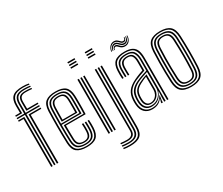

<svg xmlns="http://www.w3.org/2000/svg" viewBox="-159 -1222 2139 1843"><g transform="rotate(-30 911.0 -300.5)"><path d="M101.8 0 101 -558.8H16.8V-572.5H100.8V-676.8Q100.8 -728.2 125 -755.1Q149.2 -782 215.2 -782Q234.8 -782 251.9 -780.8Q269 -779.5 284.5 -777V-764.8Q270.8 -767 253.9 -768Q237 -769 215.2 -769Q157 -769 136.9 -744.9Q116.8 -720.8 116.8 -676.8V-572.5H266.2V-558.8H117L117.5 0ZM70 0V-531.2H16.8V-545H86V0ZM133 0V-545H266.2V-531.2H149.2V0ZM16.8 -586.2V-600H69.8L69.2 -676.8Q68.8 -744.8 101.8 -776Q134.8 -807.2 215.2 -807.2Q235.5 -807.2 252.6 -805.8Q269.8 -804.2 284.5 -800.8V-788.8Q268.2 -791.8 250.9 -793.1Q233.5 -794.5 215.2 -794.5Q140.5 -794.5 112.8 -764.9Q85 -735.2 85.2 -676.8L85.8 -586.2ZM133 -586.2 132.5 -676.8Q132.2 -718.5 150.9 -737.5Q169.5 -756.5 215.2 -756.5Q232 -756.5 248.4 -755.8Q264.8 -755 284.5 -752.5V-740Q264.2 -742.2 247 -743Q229.8 -743.8 215.2 -743.8Q177 -743.8 162.6 -727.1Q148.2 -710.5 148.2 -676.8L149 -600H266.2V-586.2Z M464.8 7.5Q390.5 7.5 353.8 -21.5Q317 -50.5 314 -121.8Q312.5 -166.2 311.8 -212.4Q311 -258.5 311 -304.5Q311 -350.5 311.9 -394.2Q312.8 -438 314 -477Q317.5 -549 353.9 -578.2Q390.2 -607.5 464 -607.5Q538.5 -607.5 572.8 -577.9Q607 -548.2 610.2 -478.5Q610.8 -471 611 -448.6Q611.2 -426.2 611.4 -395.6Q611.5 -365 611 -332.8Q610.5 -300.5 609 -273.5H390.5Q390.8 -247 391 -222.8Q391.2 -198.5 391.8 -175Q392.2 -151.5 393 -126.8Q394.5 -89 411.1 -72.5Q427.8 -56 464.8 -56Q496.2 -56 512.6 -71.4Q529 -86.8 531 -126Q532 -143.8 531.8 -167.5Q531.5 -191.2 530.2 -209.8H546.2Q547.5 -188.2 547.5 -164.4Q547.5 -140.5 546.8 -125.5Q544.5 -81.5 525.4 -62.4Q506.2 -43.2 464.8 -43.2Q419.5 -43.2 399.2 -62.8Q379 -82.2 377.2 -126.2Q376.2 -153.5 375.6 -181Q375 -208.5 374.8 -235.2Q374.5 -262 374.2 -286.5H593.8Q594.8 -313.5 595.1 -343.5Q595.5 -373.5 595.4 -401.2Q595.2 -429 595 -449.6Q594.8 -470.2 594.2 -477.8Q591.5 -540.8 561.2 -567.8Q531 -594.8 464 -594.8Q398 -594.8 365.2 -568Q332.5 -541.2 329.8 -474.8Q328.2 -440.2 327.5 -397.1Q326.8 -354 326.8 -307Q326.8 -260 327.5 -213.2Q328.2 -166.5 329.8 -124.8Q332.2 -61.2 363.2 -33.2Q394.2 -5.2 464.8 -5.2Q530.2 -5.2 560.8 -32.5Q591.2 -59.8 594.2 -123.8Q594.8 -134.2 594.9 -149.5Q595 -164.8 594.8 -180.9Q594.5 -197 593.5 -209.8H609.2Q610.8 -190.5 610.9 -164.8Q611 -139 610.2 -123Q606.8 -53.2 572.9 -22.9Q539 7.5 464.8 7.5ZM464.8 -17.8Q406.2 -17.8 377.1 -41.5Q348 -65.2 345.5 -124.5Q344.2 -161.2 343.5 -205.5Q342.8 -249.8 342.8 -296.9Q342.8 -344 343.4 -389.4Q344 -434.8 345.5 -473.8Q348 -533.8 376.8 -558Q405.5 -582.2 464 -582.2Q522.5 -582.2 549.2 -557.9Q576 -533.5 578.5 -477.5Q579 -468.2 579.4 -440Q579.8 -411.8 579.6 -374.2Q579.5 -336.8 578.2 -299.5H358.5Q358.5 -255.5 359.2 -209.6Q360 -163.8 361.5 -125.5Q363.5 -73.5 388.2 -52.1Q413 -30.8 464.8 -30.8Q513.8 -30.8 536.9 -52.2Q560 -73.8 562.8 -124.8Q563.5 -140.2 563.4 -165.1Q563.2 -190 562 -209.8H577.8Q579 -189.5 579.1 -164.9Q579.2 -140.2 578.5 -124.2Q575.8 -67.2 549.2 -42.5Q522.8 -17.8 464.8 -17.8ZM358.5 -312.5H562.8Q563.8 -345.8 563.8 -379.5Q563.8 -413.2 563.5 -439.6Q563.2 -466 562.8 -476.5Q560.5 -526 537.6 -547.6Q514.8 -569.2 464 -569.2Q411.5 -569.2 387.6 -547.1Q363.8 -525 361.5 -473Q360 -436.5 359.4 -394.4Q358.8 -352.2 358.5 -312.5ZM374.5 -325.8Q374.5 -344.2 374.9 -369.2Q375.2 -394.2 375.8 -421.1Q376.2 -448 377.2 -472.2Q379 -517.8 399.4 -537.2Q419.8 -556.8 464 -556.8Q506.5 -556.8 525.8 -538Q545 -519.2 546.8 -476Q547.2 -465.5 547.6 -441.4Q548 -417.2 547.9 -386.8Q547.8 -356.2 547 -325.8ZM390.5 -338.8H531.2Q532 -368.8 532 -396.8Q532 -424.8 531.8 -445.8Q531.5 -466.8 531 -475Q529.5 -510.2 514.8 -527.1Q500 -544 464 -544Q426.8 -544 410.6 -526.8Q394.5 -509.5 393 -471.8Q392.5 -448.2 391.9 -426.1Q391.2 -404 391 -382.5Q390.8 -361 390.5 -338.8Z M706.2 -778.5V-793H785.5V-778.5ZM706.2 -720.8V-735.2H785.5V-720.8ZM706.2 -749.8V-764H785.5V-749.8ZM769.8 0V-600H785.5V0ZM706.2 0V-600H722.2V0ZM738 0V-600H753.8V0Z M898.5 -778.5V-793H977.8V-778.5ZM898.5 -720.8V-735.2H977.8V-720.8ZM898.5 -749.8V-764H977.8V-749.8ZM829.2 206Q810.8 206 790.4 204.6Q770 203.2 758.5 200.5V187.2Q771.8 189.8 792.1 191.1Q812.5 192.5 829.2 192.5Q899.8 192.5 930.6 165.1Q961.5 137.8 961.5 75.5V-600H977.5V75.5Q977.5 145.2 942.8 175.6Q908 206 829.2 206ZM829.2 179Q812.5 179 792.4 177.6Q772.2 176.2 758.5 173.8V160.8Q773.5 162.5 793.5 164.1Q813.5 165.8 829.2 165.8Q882.8 165.8 906.4 144.1Q930 122.5 930 75.2V-600H946V75.2Q946 130.2 918.6 154.6Q891.2 179 829.2 179ZM829.2 152.2Q814.8 152.2 794.9 150.6Q775 149 758.5 147.2V133.8Q775.5 136.2 795.5 137.4Q815.5 138.5 829.2 138.5Q866 138.5 882.2 123Q898.5 107.5 898.5 75.2V-600H914.2V75.2Q914.2 115 894.4 133.6Q874.5 152.2 829.2 152.2Z M1354 0V-460.8Q1354 -526.2 1327.9 -560.5Q1301.8 -594.8 1230 -594.8Q1168.2 -594.8 1134.5 -570.1Q1100.8 -545.5 1098 -479.5Q1097 -456.5 1097.1 -435.2Q1097.2 -414 1098.8 -391.5H1083Q1081.5 -416.5 1081.2 -437Q1081 -457.5 1082 -480Q1085 -548 1119.8 -577.8Q1154.5 -607.5 1230 -607.5Q1285 -607.5 1315.4 -590.2Q1345.8 -573 1357.8 -540.1Q1369.8 -507.2 1369.8 -460.8V0ZM1200 -30.5Q1238 -30.5 1265.4 -48.5Q1292.8 -66.5 1307.4 -94.4Q1322 -122.2 1322 -151.8V-330Q1291 -320.5 1259.4 -309Q1227.8 -297.5 1206 -286.8Q1163 -265.2 1141.6 -236Q1120.2 -206.8 1117.2 -157.5Q1116.5 -144.8 1116.8 -135Q1117 -125.2 1118 -113.5Q1121.8 -74.8 1142.9 -52.6Q1164 -30.5 1200 -30.5ZM1202.8 -44Q1172 -44 1154.1 -63.5Q1136.2 -83 1133.5 -115.5Q1132.8 -124.8 1132.6 -135Q1132.5 -145.2 1133 -155.8Q1135.2 -202.5 1154.9 -228.8Q1174.5 -255 1211.8 -274.2Q1236 -286.5 1258.2 -295.6Q1280.5 -304.8 1306 -312.5V-150.8Q1306 -123.2 1293.5 -98.9Q1281 -74.5 1257.9 -59.2Q1234.8 -44 1202.8 -44ZM1204.2 -56.2Q1229.5 -56.2 1248.9 -69.1Q1268.2 -82 1279.2 -103.4Q1290.2 -124.8 1290.2 -149.5V-295Q1271.8 -288 1254.5 -280.1Q1237.2 -272.2 1218.2 -262.2Q1181.8 -243 1166 -219Q1150.2 -195 1148.8 -155Q1148.5 -145.2 1148.6 -135.5Q1148.8 -125.8 1149.5 -116.8Q1151.5 -90 1165.8 -73.1Q1180 -56.2 1204.2 -56.2ZM1189.2 7Q1138.2 7 1106.6 -23.5Q1075 -54 1070.5 -110.5Q1069.5 -123.5 1069.4 -135.6Q1069.2 -147.8 1069.8 -161.2Q1073 -218.5 1100.1 -256.5Q1127.2 -294.5 1188 -323.8Q1202.8 -331 1217.9 -337.5Q1233 -344 1250.8 -350.8Q1268.5 -357.5 1290.5 -364.8V-460.8Q1290.5 -499 1277.8 -521.5Q1265 -544 1230 -544Q1195.2 -544 1178.9 -527.1Q1162.5 -510.2 1161 -475.2Q1160.5 -462 1160.5 -438.9Q1160.5 -415.8 1161.5 -391.5H1145.8Q1144.8 -414 1144.8 -437.4Q1144.8 -460.8 1145.2 -476Q1147 -519.8 1168.1 -538.2Q1189.2 -556.8 1230 -556.8Q1275.5 -556.8 1291 -530.5Q1306.5 -504.2 1306.5 -460.8V-354Q1275.2 -343.8 1245.5 -332.6Q1215.8 -321.5 1194 -311.5Q1141.5 -286.8 1114.6 -250.6Q1087.8 -214.5 1085.8 -160.2Q1085.2 -148 1085.2 -136.1Q1085.2 -124.2 1086.2 -111.8Q1090.2 -62 1118 -33.8Q1145.8 -5.5 1192.8 -5.5Q1237 -5.5 1265.5 -24.5Q1294 -43.5 1312.2 -76H1315.8L1307.5 -21.2V0H1292L1291.8 -10.2L1302.2 -45.8H1299Q1279 -18 1252.2 -5.5Q1225.5 7 1189.2 7ZM1322.2 0V-44.8L1326.2 -112.5H1322.5Q1307.5 -69.5 1275.5 -43.8Q1243.5 -18 1196 -18Q1156 -18 1130.9 -43Q1105.8 -68 1102 -112.5Q1101.2 -124.8 1101.1 -135.6Q1101 -146.5 1101.5 -159.2Q1104 -211.5 1127.1 -243.5Q1150.2 -275.5 1200.2 -299.2Q1215 -306.2 1235.2 -314.1Q1255.5 -322 1278 -329.6Q1300.5 -337.2 1322.5 -343.5V-460.8Q1322.5 -510.8 1303.8 -540Q1285 -569.2 1230 -569.2Q1180.2 -569.2 1155.8 -548Q1131.2 -526.8 1129.2 -476.5Q1128.8 -461.5 1128.8 -438.2Q1128.8 -415 1130.2 -391.5H1114.5Q1113.2 -413.5 1113 -437Q1112.8 -460.5 1113.5 -476.8Q1115.8 -532.5 1143.1 -557.4Q1170.5 -582.2 1230 -582.2Q1292.2 -582.2 1315.1 -550.9Q1338 -519.5 1338 -460.8V0ZM1122 -668Q1124.8 -704 1147 -725.6Q1169.2 -747.2 1199 -744Q1214 -742.5 1223.4 -736.1Q1232.8 -729.8 1239.9 -721.9Q1247 -714 1253.9 -708Q1260.8 -702 1270.2 -701.2Q1281.8 -700 1288 -707.6Q1294.2 -715.2 1294 -728.8H1301.5Q1301.8 -710 1293.1 -698.9Q1284.5 -687.8 1268.2 -688.5Q1256.5 -689.2 1248.6 -695.2Q1240.8 -701.2 1233.9 -709Q1227 -716.8 1218.5 -723.4Q1210 -730 1196.8 -732Q1171.8 -735.8 1151.9 -717.2Q1132 -698.8 1129.8 -668ZM1137.5 -668Q1139.8 -695.5 1155.9 -711.5Q1172 -727.5 1193 -724.5Q1205.2 -723 1213.6 -716.4Q1222 -709.8 1229 -701.9Q1236 -694 1244.2 -687.8Q1252.5 -681.5 1265.2 -680.5Q1284.8 -679 1297.1 -692.4Q1309.5 -705.8 1309.5 -728.8H1317Q1317.5 -700 1302.6 -682.6Q1287.8 -665.2 1263.5 -667.2Q1249.5 -668.2 1240.4 -674.5Q1231.2 -680.8 1224.1 -688.8Q1217 -696.8 1209.2 -703.2Q1201.5 -709.8 1190.8 -711.2Q1173.5 -713.5 1160.1 -701.1Q1146.8 -688.8 1145.2 -668ZM1153 -668Q1154.5 -685.5 1164.9 -695.5Q1175.2 -705.5 1188.8 -703.5Q1198.2 -702 1205.5 -695.6Q1212.8 -689.2 1220 -681.2Q1227.2 -673.2 1236.9 -667Q1246.5 -660.8 1261 -659.5Q1288.2 -656.5 1306.9 -676.1Q1325.5 -695.8 1324.8 -728.8H1332.8Q1333 -690.8 1312.2 -668Q1291.5 -645.2 1258.5 -647.5Q1242.5 -648.8 1231.6 -654.8Q1220.8 -660.8 1212.9 -668.4Q1205 -676 1198.8 -682.4Q1192.5 -688.8 1186 -690.5Q1177.8 -693 1169.5 -687Q1161.2 -681 1160.8 -668Z M1622.5 7.5Q1544.2 7.5 1509.4 -25.4Q1474.5 -58.2 1470.8 -133Q1468.5 -186.2 1467.6 -240.2Q1466.8 -294.2 1467.5 -350.5Q1468.2 -406.8 1470.8 -466.8Q1474.5 -544.8 1511.4 -576.1Q1548.2 -607.5 1622.5 -607.5Q1698.8 -607.5 1734.5 -575.2Q1770.2 -543 1773.8 -466.2Q1777.5 -381.5 1777.5 -296.9Q1777.5 -212.2 1773.8 -133Q1770 -55 1733.1 -23.8Q1696.2 7.5 1622.5 7.5ZM1622.5 -5.2Q1690.2 -5.2 1722.4 -34.6Q1754.5 -64 1758 -134Q1761.5 -208 1761.8 -291Q1762 -374 1758 -465.8Q1754.8 -536.2 1722.5 -565.5Q1690.2 -594.8 1622.5 -594.8Q1554 -594.8 1522 -565.2Q1490 -535.8 1486.8 -465.8Q1484 -404 1483.1 -348.1Q1482.2 -292.2 1483.2 -239.5Q1484.2 -186.8 1486.8 -134Q1489.8 -64.5 1521.8 -34.9Q1553.8 -5.2 1622.5 -5.2ZM1622.5 -17.8Q1560.8 -17.8 1533.1 -45.1Q1505.5 -72.5 1502.5 -134.8Q1500 -189.2 1499 -242.1Q1498 -295 1498.9 -349.8Q1499.8 -404.5 1502.5 -464.8Q1505.5 -529 1534.1 -555.6Q1562.8 -582.2 1622.5 -582.2Q1682 -582.2 1710.6 -555.9Q1739.2 -529.5 1742 -465.2Q1744.5 -408.8 1745.4 -354.2Q1746.2 -299.8 1745.5 -245.4Q1744.8 -191 1742 -134.8Q1739.2 -71 1710.6 -44.4Q1682 -17.8 1622.5 -17.8ZM1622.5 -30.8Q1675.5 -30.8 1699.5 -55.1Q1723.5 -79.5 1726.2 -136Q1730 -215.2 1730.1 -293.5Q1730.2 -371.8 1726.2 -464Q1723.8 -522.5 1698.5 -545.9Q1673.2 -569.2 1622.5 -569.2Q1569 -569.2 1545 -544.6Q1521 -520 1518.2 -463.8Q1516 -407 1515 -353.9Q1514 -300.8 1514.9 -247.1Q1515.8 -193.5 1518.2 -135.2Q1521 -78.2 1545.6 -54.5Q1570.2 -30.8 1622.5 -30.8ZM1622.5 -43.2Q1577.8 -43.2 1557.1 -64.8Q1536.5 -86.2 1534.2 -135.2Q1531.8 -192.8 1530.8 -245.6Q1529.8 -298.5 1530.6 -351.9Q1531.5 -405.2 1534.2 -463.5Q1536.5 -514.5 1557.6 -535.6Q1578.8 -556.8 1622.5 -556.8Q1667.2 -556.8 1687.8 -535.1Q1708.2 -513.5 1710.5 -463.2Q1714.5 -369.2 1714.2 -290.9Q1714 -212.5 1710.5 -136.5Q1708.2 -86 1687.5 -64.6Q1666.8 -43.2 1622.5 -43.2ZM1622.5 -56Q1659 -56 1675.9 -74.9Q1692.8 -93.8 1694.5 -137Q1698.2 -217.8 1698.4 -293.4Q1698.5 -369 1694.5 -462.8Q1692.8 -505.5 1676.2 -524.8Q1659.8 -544 1622.5 -544Q1585.5 -544 1568.9 -525Q1552.2 -506 1550 -463.2Q1547.5 -404.8 1546.6 -352.1Q1545.8 -299.5 1546.6 -246.9Q1547.5 -194.2 1550 -135.8Q1552.2 -93.8 1569.1 -74.9Q1586 -56 1622.5 -56Z"/></g></svg>

Font: Big Shoulders Inline Text Thin
Style: Regular
Weight: 400
Version: Version 2.002